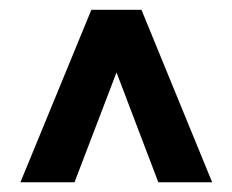

<svg xmlns="http://www.w3.org/2000/svg" viewBox="-20 -731 478 395"><path d="M305.7 -356 219.7 -582 133.3 -356H22L168 -710.9H271L416.5 -356Z"/></svg>

Font: Vazirmatn FD
Style: Bold
Weight: 700
Designer: Saber Rastikerdar
Foundry: Saber Rastikerdar
Version: Version 33.001